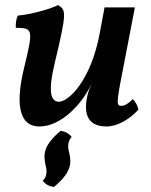

<svg xmlns="http://www.w3.org/2000/svg" viewBox="-20 -487 592 753"><path d="M135 9C218 9 299 -76 336 -152H337C329 -136 324 -120 321 -104C309 -41 323 9 398 9C440 9 488 -19 523 -57C520 -72 511 -89 501 -98C482 -80 469 -72 457 -72C437 -72 435 -77 461 -209L509 -458H390L371 -356C337 -173 250 -88 211 -88C177 -88 169 -132 194 -237C242 -438 240 -447 208 -467C171 -449 93 -429 50 -426C43 -412 41 -393 42 -378C109 -377 112 -374 74 -219C44 -95 47 9 135 9ZM192 246C259 190 261 154 252 115C247 96 242 71 261 50C251 37 237 29 218 26C150 83 150 118 158 157C163 177 168 202 148 222C158 236 173 244 192 246Z"/></svg>

Font: Vollkorn Semibold
Style: Italic
Weight: 600
Italic angle: -11°
Designer: Friedrich Althausen
Foundry: Friedrich Althausen
Version: Version 4.015;PS 004.015;hotconv 1.0.88;makeotf.lib2.5.64775